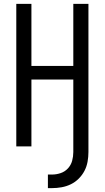

<svg xmlns="http://www.w3.org/2000/svg" viewBox="-20 -755 540 990"><path d="M227 215V145H248Q271 145 293 137.5Q315 130 330.5 113Q346 96 352 74Q358 52 358 29V-345H142V0H64V-735H142V-415H358V-735H436V29Q436 54 431.5 79Q427 104 415.5 126Q404 148 386 166Q368 184 345.5 195Q323 206 298 210.5Q273 215 248 215Z"/></svg>

Font: Huly
Style: Regular
Weight: 400
Designer: Belleve Invis
Foundry: Belleve Invis
Version: Version 33.2.5; ttfautohint (v1.8.4)